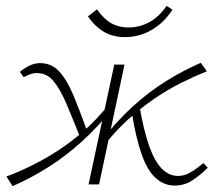

<svg xmlns="http://www.w3.org/2000/svg" viewBox="-20 -631 731 657"><path d="M23 6 2 -27Q45 -43 90.5 -65.5Q136 -88 181 -117.5Q226 -147 269.5 -185.5Q313 -224 352 -273L367 -262Q316 -197 260 -146.5Q204 -96 144.5 -58.5Q85 -21 23 6ZM257 -154Q229 -225 207.5 -275.5Q186 -326 163 -353.5Q140 -381 106 -381Q92 -381 79.5 -375.5Q67 -370 61 -367L48 -385Q62 -397 80 -406Q98 -415 117 -415Q157 -415 183.5 -385.5Q210 -356 232 -303Q254 -250 280 -177ZM283 0 371 -410H406L319 0ZM340 -138 326 -148Q377 -214 432 -264.5Q487 -315 546 -352Q605 -389 667 -416L688 -387Q645 -370 600 -347.5Q555 -325 510 -294.5Q465 -264 422 -225.5Q379 -187 340 -138ZM578 4Q541 4 512.5 -22Q484 -48 464.5 -103.5Q445 -159 431 -246L457 -269Q472 -183 491 -130Q510 -77 534.5 -53Q559 -29 589 -29Q609 -29 626 -38Q643 -47 656 -57Q669 -67 676 -73L691 -57Q666 -32 638.5 -14Q611 4 578 4ZM407 -504Q366 -504 335 -522.5Q304 -541 281 -575L312 -599Q334 -567 360 -552Q386 -537 419 -537Q459 -537 492.5 -556Q526 -575 550 -611L570 -598Q543 -555 500.5 -529.5Q458 -504 407 -504Z"/></svg>

Font: Ysabeau Infant ExtraLight
Style: Italic
Weight: 250
Italic angle: -12°
Designer: Christian Thalmann (Catharsis Fonts)
Version: Version 2.001;gftools[0.9.30]; featfreeze: ss01,ss02,lnum